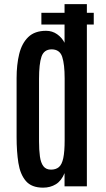

<svg xmlns="http://www.w3.org/2000/svg" viewBox="-20 -888 504 915"><path d="M185.5 6.3Q130.4 6.3 103.3 -25.4Q76.2 -57.1 67.6 -111.6Q59.1 -166 59.1 -234.4V-515.6Q59.1 -579.6 71.5 -630.6Q84 -681.6 114.7 -711.4Q145.5 -741.2 199.7 -741.2Q229 -741.2 252.2 -724.9Q275.4 -708.5 287.6 -684.1V-868.2H394V0H287.6V-63Q272.9 -26.4 246.3 -10Q219.7 6.3 185.5 6.3ZM223.1 -79.6Q246.1 -79.6 260.5 -91.6Q274.9 -103.5 281.5 -134.3Q288.1 -165 288.1 -220.2V-514.2Q288.1 -581.5 276.4 -617.2Q264.6 -652.8 225.6 -652.8Q189.5 -652.3 177.7 -617.9Q166 -583.5 166 -511.7V-214.8Q166 -173.3 170.2 -142.8Q174.3 -112.3 186.8 -95.9Q199.2 -79.6 223.1 -79.6ZM177.2 -771V-827.1H426.8V-771Z"/></svg>

Font: Antonio Medium
Style: Regular
Weight: 500
Designer: Vernon Adams
Foundry: Vernon Adams
Version: Version 1.002